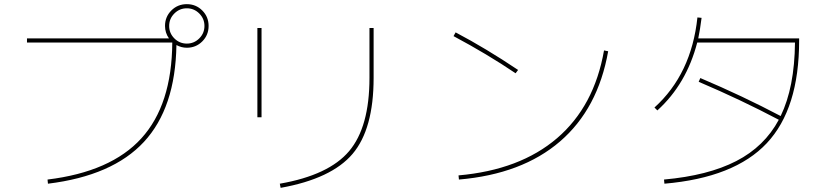

<svg xmlns="http://www.w3.org/2000/svg" viewBox="-20 -865 4040 925"><path d="M775 -740Q775 -784 805.5 -814.5Q836 -845 880 -845Q924 -845 954.5 -814.5Q985 -784 985 -740Q985 -696 954.5 -665.5Q924 -635 880 -635Q854 -635 830 -648Q825 -345 673.5 -181.5Q522 -18 211 20L209 0Q514 -37 661 -198.5Q808 -360 810 -660H110V-680H794Q775 -707 775 -740ZM940 -680Q965 -705 965 -740Q965 -775 940 -800Q915 -825 880 -825Q845 -825 820 -800Q795 -775 795 -740Q795 -705 820 -680Q845 -655 880 -655Q915 -655 940 -680Z M1760 -730H1780V-490Q1780 -243 1678.5 -123.5Q1577 -4 1332 40L1328 20Q1564 -21 1662 -137Q1760 -253 1760 -490ZM1220 -300V-730H1240V-300Z M2165 -691 2175 -709Q2321 -632 2476 -528L2464 -512Q2328 -604 2165 -691ZM2189 -20Q2485 -46 2664 -199.5Q2843 -353 2890 -622L2910 -618Q2861 -341 2678 -183.5Q2495 -26 2191 0Z M3133 -347Q3311 -508 3340 -781L3360 -779Q3353 -723 3344 -680H3830V-670Q3830 -341 3674 -175Q3518 -9 3181 20L3179 0Q3391 -19 3527 -89Q3663 -159 3732 -288Q3550 -384 3346 -471L3354 -489Q3557 -403 3741 -306Q3808 -444 3810 -660H3339Q3287 -460 3147 -333Z"/></svg>

Font: M PLUS 1p Thin
Style: Regular
Weight: 250
Version: Version 1.062